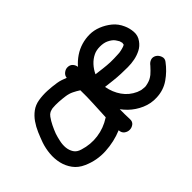

<svg xmlns="http://www.w3.org/2000/svg" viewBox="-80 -702 945 945"><g transform="rotate(-45 392.0 -230.0)"><path d="M752.9 -106.4Q724.6 -68.4 686 -41.5Q647.5 -14.6 597.7 -12.7Q557.6 -10.7 520.5 -26.9Q483.4 -43 455.1 -70.3Q439.5 -85.9 428.7 -100.6Q428.7 -83 428.7 -65.9Q428.7 -48.8 429.7 -31.2Q430.7 -12.7 418.5 -3.4Q406.2 5.9 391.6 5.9Q377 5.9 364.7 -3.4Q352.5 -12.7 351.6 -31.2Q295.9 -7.8 233.4 -4.4Q170.9 -1 114.3 -26.4Q81.1 -41 62 -66.9Q43 -92.8 35.6 -124Q28.3 -155.3 31.2 -189Q34.2 -222.7 44.9 -253.9Q53.7 -278.3 64.9 -304.7Q76.2 -331.1 91.8 -353.5Q107.4 -376 128.9 -392.1Q150.4 -408.2 179.7 -413.1Q210 -418 240.7 -416.5Q271.5 -415 301.8 -410.2Q315.4 -408.2 328.1 -403.8Q340.8 -399.4 353.5 -394.5Q354.5 -409.2 366.7 -418.9Q378.9 -428.7 392.6 -428.7Q409.2 -428.7 418.9 -418.5Q428.7 -408.2 430.7 -393.6Q450.2 -416 474.6 -432.6Q499 -449.2 526.9 -457.5Q554.7 -465.8 584 -465.8Q613.3 -465.8 642.6 -454.1Q671.9 -442.4 696.3 -422.4Q720.7 -402.3 734.4 -371.1Q745.1 -347.7 747.1 -320.3Q749 -293 732.4 -270.5Q717.8 -250 696.8 -239.3Q675.8 -228.5 651.9 -223.6Q627.9 -218.8 603 -218.8Q578.1 -218.8 555.7 -219.7Q530.3 -220.7 505.4 -223.6Q480.5 -226.6 455.1 -229.5Q462.9 -185.5 486.8 -151.4Q510.7 -117.2 549.8 -99.6Q560.5 -95.7 566.4 -93.8Q569.3 -92.8 571.8 -92.3Q574.2 -91.8 577.1 -91.8Q585 -90.8 590.8 -90.3Q596.7 -89.8 601.6 -90.8Q612.3 -92.8 615.2 -93.8Q626 -96.7 634.3 -100.6Q642.6 -104.5 654.3 -113.3Q660.2 -118.2 669.9 -127.9Q679.7 -137.7 686.5 -145.5Q696.3 -159.2 710.4 -164.1Q724.6 -168.9 739.3 -160.2Q752 -152.3 757.8 -136.2Q763.7 -120.1 752.9 -106.4ZM534.2 -378.9Q511.7 -368.2 494.1 -349.1Q476.6 -330.1 465.8 -306.6Q489.3 -303.7 512.7 -300.8Q536.1 -297.9 559.6 -296.9Q573.2 -296.9 585.4 -296.9Q597.7 -296.9 610.4 -297.9Q614.3 -297.9 617.7 -298.3Q621.1 -298.8 625 -298.8Q633.8 -300.8 638.2 -301.3Q642.6 -301.8 647.5 -303.7Q651.4 -304.7 657.2 -306.6Q662.1 -308.6 663.6 -309.6Q665 -310.5 667 -311.5L668.9 -323.2Q667 -327.1 666.5 -330.6Q666 -334 665 -336.9Q663.1 -339.8 659.7 -345.7Q656.2 -351.6 653.3 -355.5Q648.4 -362.3 639.6 -368.7Q630.9 -375 620.1 -379.9Q602.5 -387.7 577.6 -387.7Q552.7 -387.7 534.2 -378.9ZM351.6 -121.1Q353.5 -168 356 -212.9Q358.4 -257.8 357.4 -303.7Q340.8 -314.5 323.7 -322.8Q306.6 -331.1 286.1 -334Q265.6 -336.9 242.7 -338.4Q219.7 -339.8 198.2 -337.9Q196.3 -337.9 188 -335.4Q179.7 -333 178.7 -332Q168.9 -327.1 161.1 -316.4Q148.4 -298.8 138.7 -278.8Q128.9 -258.8 121.1 -238.3Q115.2 -220.7 110.4 -198.2Q105.5 -175.8 107.4 -155.3Q109.4 -134.8 120.1 -117.7Q130.9 -100.6 155.3 -93.8Q205.1 -78.1 255.4 -85Q305.7 -91.8 349.6 -120.1Z"/></g></svg>

Font: Schoolbell
Style: Regular
Weight: 400
Designer: Font Diner, Inc
Foundry: Font Diner, Inc
Version: Version 1.001